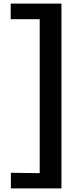

<svg xmlns="http://www.w3.org/2000/svg" viewBox="-20 -898 460 1059"><path d="M40 55V141H319V-878H39V-792H199V57Z"/></svg>

Font: GenEiGothic-pro-Regular
Style: Bold
Weight: 700
Designer: Ryoko NISHIZUKA (kana & ideographs); Paul D. Hunt (Latin, Greek & Cyrillic); Wenlong ZHANG (bopomofo); Sandoll Communica
Foundry: Adobe Systems Incorporated; o_tamon
Version: Version 1.000.140830